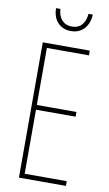

<svg xmlns="http://www.w3.org/2000/svg" viewBox="-99 -949 567 998"><g transform="rotate(10 185.0 -450.5)"><path d="M76 0V-714H324V-689H102V-388H311V-363H102V-25H324V0ZM209 -797Q168 -797 141 -824Q114 -851 113 -901H136Q138 -864 157.5 -842.5Q177 -821 210 -821Q244 -821 263 -843Q282 -865 284 -901H307Q305 -854 278.5 -825.5Q252 -797 209 -797Z"/></g></svg>

Font: Noto Sans Display Thin Cond
Style: Regular
Weight: 250
Width: 3
Designer: Monotype Design team
Foundry: Monotype Imaging Inc.
Version: Version 1.000